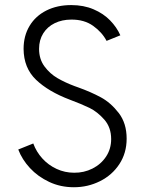

<svg xmlns="http://www.w3.org/2000/svg" viewBox="-20 -748 591 775"><path d="M53.7 -144.5 114.3 -168.9Q126.5 -135.3 150.9 -108.4Q175.3 -81.5 208.5 -66.2Q241.7 -50.8 279.3 -50.8Q318.8 -50.3 353.3 -67.6Q387.7 -85 408.2 -116Q428.7 -147 428.7 -186.5Q428.7 -233.9 400.9 -265.4Q373 -296.9 341.6 -312.3Q310.1 -327.6 261.7 -345.7Q175.3 -378.4 125.5 -426Q75.7 -473.6 75.2 -550.8Q75.2 -603.5 99.4 -643.6Q123.5 -683.6 167.2 -705.6Q210.9 -727.5 267.6 -727.5Q317.9 -727.5 357.7 -710.4Q397.5 -693.4 424.3 -665.8Q451.2 -638.2 465.8 -605.5L410.2 -583Q392.1 -617.7 356 -643.6Q319.8 -669.4 267.6 -668.9Q230.5 -668.9 200.9 -654.5Q171.4 -640.1 154.5 -613.3Q137.7 -586.4 137.7 -550.8Q137.7 -509.3 159.7 -479.7Q181.6 -450.2 212.4 -432.4Q243.2 -414.6 281.2 -400.4L294.9 -395.5Q346.7 -377 387 -355.2Q427.2 -333.5 459.2 -292Q491.2 -250.5 491.2 -188.5Q491.2 -130.4 461.9 -85.7Q432.6 -41 383.5 -16.6Q334.5 7.8 278.3 7.8Q224.1 7.8 178.5 -13.7Q132.8 -35.2 100.8 -69.8Q68.8 -104.5 53.7 -144.5Z"/></svg>

Font: Reddit Sans Fudge Light
Style: Regular
Weight: 300
Designer: Stephen Hutchings
Foundry: Reddit
Version: Version 1.013